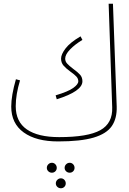

<svg xmlns="http://www.w3.org/2000/svg" viewBox="-20 -734 688 1025"><path d="M290 21Q173 21 106.5 -27Q40 -75 40 -165Q40 -224 65 -311L87 -305Q64 -230 64 -167Q64 -84 123.5 -43Q183 -2 296 -2Q449 -2 515.5 -39Q582 -76 579 -161L560 -714H583L603 -166Q605 -102 577 -61Q549 -20 480 0.5Q411 21 290 21ZM398 -300Q398 -314 388 -325Q378 -336 358 -350Q333 -368 319.5 -383.5Q306 -399 306 -421Q306 -444 330 -475.5Q354 -507 410 -540L420 -521Q380 -497 354 -470Q328 -443 328 -421Q328 -406 338.5 -394.5Q349 -383 370 -367Q395 -349 407.5 -335Q420 -321 420 -300Q420 -247 283 -204L277 -225Q344 -245 371 -264.5Q398 -284 398 -300ZM230 162Q230 151 238 143Q246 135 257 135Q268 135 275.5 143Q283 151 283 162Q283 173 275.5 180.5Q268 188 257 188Q246 188 238 180.5Q230 173 230 162ZM325 162Q325 151 333 143Q341 135 352 135Q363 135 370.5 143Q378 151 378 162Q378 173 370.5 180.5Q363 188 352 188Q341 188 333 180.5Q325 173 325 162ZM278 245Q278 234 286 226Q294 218 305 218Q316 218 323.5 226Q331 234 331 245Q331 256 323.5 263.5Q316 271 305 271Q294 271 286 263.5Q278 256 278 245Z"/></svg>

Font: Noto Sans Arabic CondThin
Style: Regular
Weight: 250
Width: 3
Designer: Nadine Chahine
Foundry: Monotype Imaging Inc.
Version: Version 1.001